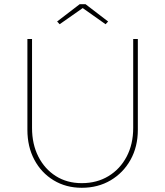

<svg xmlns="http://www.w3.org/2000/svg" viewBox="-20 -885 784 911"><path d="M368 6Q293 6 234.5 -29.5Q176 -65 143 -127Q110 -189 110 -269V-700H132V-278Q132 -201 162 -142Q192 -83 245 -49.5Q298 -16 368 -16Q440 -16 495 -49.5Q550 -83 581 -142Q612 -201 612 -278V-700H634V-269Q634 -189 599.5 -127Q565 -65 505 -29.5Q445 6 368 6ZM263 -770 251 -783 358 -865H386L493 -783L481 -770L365 -852H380Z"/></svg>

Font: Lexend Deca Thin
Style: Regular
Weight: 250
Designer: Bonnie Shaver-Troup, Thomas Jockin
Foundry: Lexend
Version: Version 1.007